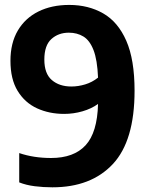

<svg xmlns="http://www.w3.org/2000/svg" viewBox="-20 -770 628 799"><path d="M268 -749.5Q348 -749.5 409.5 -714.2Q471 -679 505.5 -600.5Q540 -522 540 -392.5Q540 -184 449.5 -87.2Q359 9.5 198 9.5Q160.5 9.5 124.8 5Q89 0.5 60 -11V-133Q120 -112.5 192.5 -112.5Q287.5 -112.5 336.2 -165.5Q385 -218.5 388 -337.5Q360.5 -317.5 323.2 -306.8Q286 -296 247 -296Q185 -296 134.2 -319.2Q83.5 -342.5 53.5 -391.5Q23.5 -440.5 23.5 -517Q23.5 -591 54.2 -643Q85 -695 140 -722.2Q195 -749.5 268 -749.5ZM277 -410Q305.5 -410 334.5 -418.8Q363.5 -427.5 388 -447Q385 -521 369.2 -561.5Q353.5 -602 327.2 -618Q301 -634 266.5 -634Q223 -634 193.8 -607.5Q164.5 -581 164.5 -522Q164.5 -463.5 195.8 -436.8Q227 -410 277 -410Z"/></svg>

Font: Encode Sans SemiCondensed SemiCondensed
Style: Bold
Weight: 700
Width: 4
Designer: Multiple Designers
Foundry: Impallari Type
Version: Version 3.000; ttfautohint (v1.8.3) -l 8 -r 50 -G 200 -x 14 